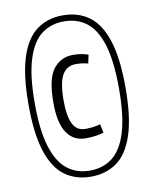

<svg xmlns="http://www.w3.org/2000/svg" viewBox="-82 -772 676 844"><g transform="rotate(-10 256.0 -350.0)"><path d="M256 -710Q324 -710 372.5 -675Q421 -640 447 -561Q473 -482 473 -350Q473 -218 447 -139Q421 -60 372.5 -25Q324 10 256 10Q189 10 140.5 -25Q92 -60 66 -139Q40 -218 40 -350Q40 -482 66 -561Q92 -640 140.5 -675Q189 -710 256 -710ZM256 -17Q315 -17 357 -49.5Q399 -82 421.5 -155Q444 -228 444 -350Q444 -473 421.5 -546Q399 -619 357 -651Q315 -683 256 -683Q198 -683 156 -651Q114 -619 91 -546Q68 -473 68 -350Q68 -228 91 -155Q114 -82 156 -49.5Q198 -17 256 -17ZM149 -339Q149 -446 182.5 -488.5Q216 -531 270 -531Q287 -531 304.5 -528.5Q322 -526 338 -520L330 -482Q304 -489 275 -489Q236 -489 215.5 -455.5Q195 -422 195 -338Q195 -272 212 -236.5Q229 -201 268 -201Q286 -201 304.5 -203.5Q323 -206 335 -210L343 -171Q328 -166 306.5 -163Q285 -160 263 -160Q208 -160 178.5 -204Q149 -248 149 -339Z"/></g></svg>

Font: Georama SemiCondensed Light
Style: Regular
Weight: 300
Width: 4
Designer: Jean-Baptiste Levee
Foundry: Production Type
Version: Version 1.000